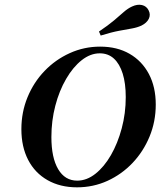

<svg xmlns="http://www.w3.org/2000/svg" viewBox="-20 -779 704 810"><path d="M304.8 11.3Q233.9 11.3 180.6 -19Q127.4 -49.2 98.8 -104.4Q70.2 -159.7 70.2 -233.9Q70.2 -305.6 96 -368.5Q121.8 -431.5 167.7 -479.4Q213.7 -527.4 274.2 -554.8Q334.7 -582.3 402.4 -582.3Q474.2 -582.3 526.6 -552Q579 -521.8 608.1 -466.9Q637.1 -412.1 637.1 -337.9Q637.1 -266.1 610.9 -202.8Q584.7 -139.5 539.1 -91.5Q493.5 -43.5 433.5 -16.1Q373.4 11.3 304.8 11.3ZM305.6 -16.9Q346 -16.9 382.7 -46Q419.4 -75 448 -124.6Q476.6 -174.2 493.5 -237.5Q510.5 -300.8 510.5 -369.4Q510.5 -427.4 497.6 -468.5Q484.7 -509.7 460.5 -531.9Q436.3 -554 400.8 -554Q361.3 -554 324.6 -525Q287.9 -496 258.9 -446Q229.8 -396 213.3 -332.7Q196.8 -269.4 196.8 -200.8Q196.8 -113.7 225.4 -65.3Q254 -16.9 305.6 -16.9ZM404.8 -629 397.6 -646Q437.1 -672.6 461.3 -693.1Q485.5 -713.7 502.4 -728.6Q519.4 -743.5 537.1 -751.6Q559.7 -762.1 579 -757.7Q598.4 -753.2 607.3 -734.7Q616.1 -716.9 607.7 -699.6Q599.2 -682.3 576.6 -671Q558.9 -662.9 536.7 -658.9Q514.5 -654.8 483.1 -649.2Q451.6 -643.5 404.8 -629Z"/></svg>

Font: Playfair 5pt SemiExpanded Light
Style: Bold Italic
Weight: 700
Italic angle: -15.6°
Version: Version 2.001;gftools[0.9.30]